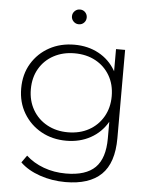

<svg xmlns="http://www.w3.org/2000/svg" viewBox="-60 -763 802 1010"><g transform="rotate(5 341.0 -257.5)"><path d="M323 198Q252 198 188 176Q124 154 84 115L111 77Q150 113 204.5 133Q259 153 322 153Q427 153 476.5 104Q526 55 526 -50V-195L536 -273L528 -351V-522H576V-56Q576 75 512.5 136.5Q449 198 323 198ZM309 -19Q235 -19 176.5 -51.5Q118 -84 83.5 -141.5Q49 -199 49 -273Q49 -348 83.5 -405Q118 -462 176.5 -494Q235 -526 309 -526Q380 -526 436.5 -495.5Q493 -465 526 -408.5Q559 -352 559 -273Q559 -195 526 -138Q493 -81 436.5 -50Q380 -19 309 -19ZM313 -64Q376 -64 424 -90.5Q472 -117 499.5 -164.5Q527 -212 527 -273Q527 -335 499.5 -382Q472 -429 424 -455Q376 -481 313 -481Q252 -481 203.5 -455Q155 -429 127.5 -382Q100 -335 100 -273Q100 -212 127.5 -164.5Q155 -117 203.5 -90.5Q252 -64 313 -64ZM321 -635Q305 -635 293.5 -646.5Q282 -658 282 -674Q282 -690 293.5 -701.5Q305 -713 321 -713Q338 -713 349 -701.5Q360 -690 360 -674Q360 -658 349 -646.5Q338 -635 321 -635Z"/></g></svg>

Font: MOST Montserrat Light
Style: Regular
Weight: 300
Designer: Julieta Ulanovsky
Foundry: Julieta Ulanovsky
Version: Version 8.000;March 11, 2024;FontCreator 15.0.0.2926 64-bit